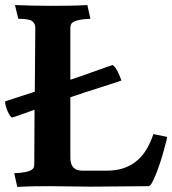

<svg xmlns="http://www.w3.org/2000/svg" viewBox="-26 -733 678 756"><path d="M251 -419Q273 -426 299.5 -435.5Q326 -445 350 -453.5Q374 -462 392.5 -468.5Q411 -475 417 -477Q423 -474 428.5 -466Q434 -458 438.5 -449Q443 -440 446.5 -431Q450 -422 452 -416Q446 -414 422.5 -406Q399 -398 368.5 -388.5Q338 -379 306 -368.5Q274 -358 251 -350V-114Q251 -96 255.5 -85.5Q260 -75 267.5 -69.5Q275 -64 283.5 -62.5Q292 -61 300 -61H394Q434 -61 464 -72Q494 -83 516 -102.5Q538 -122 553 -148.5Q568 -175 578 -205L632 -194Q632 -190 628 -174.5Q624 -159 618 -137Q612 -115 604 -91Q596 -67 588 -47Q580 -27 572.5 -13.5Q565 0 560 0Q503 0 446 1Q389 2 329 2Q315 2 293.5 1.5Q272 1 249.5 1Q227 1 206 0.5Q185 0 172 0Q140 0 110 0.5Q80 1 42 3L30 -51Q56 -52 71.5 -55Q87 -58 95.5 -62.5Q104 -67 106.5 -73Q109 -79 109 -87L110 -301Q80 -290 54.5 -281Q29 -272 21 -270Q17 -272 12.5 -279Q8 -286 4 -295Q0 -304 -3 -314.5Q-6 -325 -6 -334Q5 -338 39 -348.5Q73 -359 111 -372L113 -623Q113 -640 101 -649.5Q89 -659 46 -659L33 -713Q63 -712 99 -711Q135 -710 173 -710Q205 -710 242.5 -710.5Q280 -711 318 -713L330 -659Q304 -658 288.5 -655Q273 -652 264.5 -647.5Q256 -643 253.5 -636.5Q251 -630 251 -623Z"/></svg>

Font: Lusitana
Style: Bold
Weight: 700
Designer: Ana Paula Megda
Foundry: Ana Paula Megda
Version: Version 1.000; ttfautohint (v1.1) -l 8 -r 50 -G 200 -x 14 -D